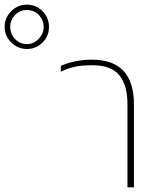

<svg xmlns="http://www.w3.org/2000/svg" viewBox="-233 -807 677 827"><path d="M-117 -787Q-78 -787 -50 -759Q-22 -731 -22 -691Q-22 -651 -50 -623.5Q-78 -596 -117 -596Q-156 -596 -184.5 -624Q-213 -652 -213 -691Q-213 -731 -184.5 -759Q-156 -787 -117 -787ZM-117 -617Q-88 -617 -66.5 -639.5Q-45 -662 -45 -691Q-45 -721 -66 -742.5Q-87 -764 -117 -764Q-147 -764 -168 -742.5Q-189 -721 -189 -691Q-189 -661 -168 -639Q-147 -617 -117 -617ZM165 -526Q120 -526 89.5 -519.5Q59 -513 29 -498V-523Q54 -535 89.5 -542.5Q125 -550 163 -550Q344 -550 344 -357V0H316V-358Q316 -441 280.5 -483.5Q245 -526 165 -526Z"/></svg>

Font: Prompt Thin
Style: Regular
Weight: 100
Designer: Katatrad Team
Foundry: CadsonDemak
Version: Version 1.030